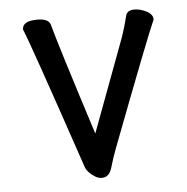

<svg xmlns="http://www.w3.org/2000/svg" viewBox="-43 -534 586 601"><g transform="rotate(-5 250.0 -234.0)"><path d="M254 24Q241 24 230 16Q208 2 202 -17Q67 -416 48 -460Q48 -487 95 -487Q130 -487 136 -468Q151 -410 245 -116L353 -406Q365 -440 374 -477Q379 -492 401 -492Q419 -492 438.5 -482Q458 -472 458 -456Q435 -405 305 -64Q294 -35 285.5 -5.5Q277 24 254 24Z"/></g></svg>

Font: LXGW WenKai Mono Medium
Style: Regular
Weight: 500
Monospace: yes
Designer: LXGW / Fontworks Inc.
Foundry: LXGW / Fontworks Inc.
Version: Version 1.520; June 14, 2025